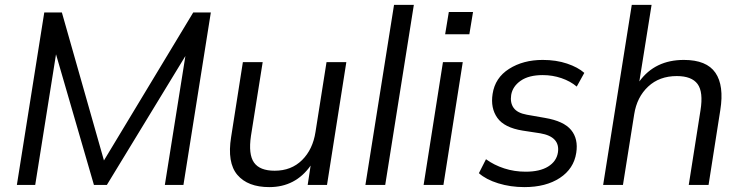

<svg xmlns="http://www.w3.org/2000/svg" viewBox="-20 -756 3032 785"><path d="M49 0 161 -705H233L405 -100L770 -705H842L730 0H654L738 -527L417 0H364L209 -534L124 0Z M1081 9Q993 9 950.5 -41Q908 -91 925 -196L973 -502H1054L1006 -200Q995 -125 1018.5 -91.5Q1042 -58 1103 -58Q1171 -58 1215 -101.5Q1259 -145 1270 -217L1315 -502H1396L1317 0H1238L1250 -79Q1188 9 1081 9Z M1474 0 1591 -736H1672L1555 0Z M1800 -616 1815 -707H1914L1899 -616ZM1712 0 1791 -502H1872L1793 0Z M2124 9Q2067 9 2017 -6.5Q1967 -22 1938 -48L1967 -105Q2000 -81 2041.5 -67.5Q2083 -54 2129 -54Q2187 -54 2221 -75Q2255 -96 2261 -132Q2271 -197 2189 -211L2117 -222Q2042 -234 2013.5 -274Q1985 -314 1994 -372Q2004 -438 2061.5 -474.5Q2119 -511 2199 -511Q2254 -511 2298.5 -496Q2343 -481 2369 -458L2338 -402Q2312 -424 2275.5 -436.5Q2239 -449 2199 -449Q2142 -449 2109 -426Q2076 -403 2070 -368Q2065 -336 2080 -315Q2095 -294 2134 -287L2208 -274Q2285 -261 2315 -224.5Q2345 -188 2336 -131Q2326 -66 2269 -28.5Q2212 9 2124 9Z M2446 0 2563 -736H2644L2594 -423Q2658 -511 2776 -511Q2869 -511 2905 -458.5Q2941 -406 2925 -306L2877 0H2796L2844 -305Q2856 -380 2832 -412.5Q2808 -445 2747 -445Q2676 -445 2630 -402Q2584 -359 2573 -289L2527 0Z"/></svg>

Font: Mulish
Style: Italic
Weight: 400
Italic angle: -9°
Designer: Vernon Adams
Foundry: Vernon Adams
Version: Version 3.603; ttfautohint (v1.8.3)